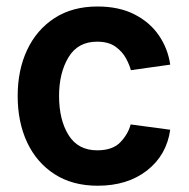

<svg xmlns="http://www.w3.org/2000/svg" viewBox="-20 -573 593 603"><path d="M514.6 -370 391 -352.6Q387.1 -368.3 375.9 -389.4Q364.7 -410.5 342.9 -426.3Q321 -442.1 284.8 -442.1Q224.4 -442.1 195 -392.9Q165.5 -343.8 165.5 -271.7Q165.5 -196.7 195.3 -148.8Q225.1 -100.9 285.2 -100.9Q333.8 -100.9 358.1 -126.4Q382.5 -152 390.3 -182.2L514.6 -165.5Q503.2 -85.6 441.8 -37.6Q380.3 10.3 286.9 10.3Q207.7 10.3 151.5 -25.9Q95.2 -62.1 65.3 -125.7Q35.5 -189.3 35.5 -271.7Q35.5 -353 65.3 -416.4Q95.2 -479.8 151.3 -516.2Q207.4 -552.6 286.2 -552.6Q353.3 -552.6 401.6 -528.2Q449.9 -503.9 478.5 -462.5Q507.1 -421.2 514.6 -370Z"/></svg>

Font: Interface
Style: Bold
Weight: 700
Designer: Rasmus Andersson
Foundry: rsms
Version: Version 1.8